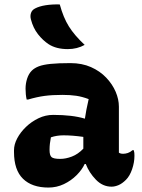

<svg xmlns="http://www.w3.org/2000/svg" viewBox="-20 -834 640 864"><path d="M515 -354V-147Q522 -142 534 -142Q544 -142 555 -145.5Q566 -149 576 -158H582Q584 -151 584.5 -146Q585 -141 585 -133Q585 -103 574.5 -72.5Q564 -42 547 -25Q530 -8 513.5 -1Q497 6 482 6Q442 6 411.5 -25.5Q381 -57 366 -96H361Q349 -70 324.5 -45.5Q300 -21 267.5 -5.5Q235 10 198 10Q124 10 83.5 -29.5Q43 -69 43 -150V-158Q43 -184 57.5 -211.5Q72 -239 97 -263Q122 -287 153.5 -302Q185 -317 219 -317Q306 -317 362 -300Q367 -336 379 -388Q350 -399 323 -403Q296 -407 261 -407Q215 -407 181 -402.5Q147 -398 106 -386H100Q95 -408 95 -435Q95 -458 102 -480Q109 -502 123 -516Q135 -528 154.5 -535.5Q174 -543 208 -546.5Q242 -550 297 -550Q349 -550 389.5 -532Q430 -514 458 -484.5Q486 -455 500.5 -421Q515 -387 515 -354ZM203 -159Q203 -135 212 -127Q221 -119 251 -119Q276 -119 303.5 -129.5Q331 -140 355 -165V-218Q306 -225 266 -225Q235 -225 209 -216Q203 -186 203 -161ZM249 -814Q265 -755 290 -715Q315 -675 361 -632Q327 -613 285 -613Q233 -613 199 -635Q173 -652 151 -680Q129 -708 119 -747Q115 -762 119.5 -775.5Q124 -789 138 -796Q157 -806 186 -810.5Q215 -815 249 -814Z"/></svg>

Font: Recursive Sn Csl St XBd
Style: Regular
Weight: 800
Version: Version 1.085;hotconv 1.1.0;makeotfexe 2.6.0; ttfautohint (v